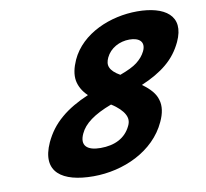

<svg xmlns="http://www.w3.org/2000/svg" viewBox="-81 -811 974 909"><g transform="rotate(-10 406.5 -356.5)"><path d="M293 -450C298 -423 312 -397 337 -373C285 -351 240 -325 205 -295C166 -262 141 -227 121 -185C59 -49 148 10 297 10C441 10 592 -57 652 -188C670 -226 676 -262 666 -293C658 -322 635 -349 597 -376C647 -397 688 -421 719 -447C754 -476 778 -509 796 -547C852 -667 766 -723 635 -723C507 -723 365 -666 311 -548C295 -512 288 -480 293 -450ZM284 -198C304 -242 352 -278 437 -310C468 -291 489 -269 498 -252C508 -234 509 -216 499 -196C473 -141 421 -116 353 -116C289 -116 258 -143 284 -198ZM588 -482C570 -468 543 -455 505 -441C480 -455 465 -470 459 -484C452 -499 455 -515 463 -532C483 -574 528 -598 576 -598C624 -598 650 -574 630 -532C620 -512 607 -497 588 -482Z"/></g></svg>

Font: Passageway
Style: BdSuIt
Weight: 700
Foundry: Ascender Corporation
Version: Version 1.11